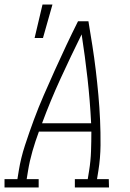

<svg xmlns="http://www.w3.org/2000/svg" viewBox="-53 -829 573 849"><path d="M-33 0V-37H24L30 -74Q39 -130 57.5 -186.5Q76 -243 96.5 -298.5Q117 -354 141 -409Q165 -464 189.5 -518.5Q214 -573 239.5 -627Q265 -681 292 -735H338Q347 -681 355.5 -627Q364 -573 370.5 -518.5Q377 -464 382 -409Q387 -354 389.5 -298.5Q392 -243 391.5 -186.5Q391 -130 382 -74L376 -37H428L429 0H278V-37H335L341 -74Q348 -117 349.5 -160.5Q351 -204 351 -247H119Q103 -204 90.5 -160.5Q78 -117 71 -74L65 -37H118V0ZM133 -284H350Q345 -384 334 -482Q323 -580 308 -677Q260 -580 215 -482Q170 -384 133 -284ZM100 -661 135 -809H179L137 -661Z"/></svg>

Font: Iosevka Curly Slab Extralight
Style: Italic
Weight: 200
Italic angle: -9°
Monospace: yes
Designer: Belleve Invis
Foundry: Belleve Invis
Version: Version 22.1.2; ttfautohint (v1.8.4)